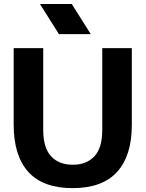

<svg xmlns="http://www.w3.org/2000/svg" viewBox="-20 -943 735 969"><path d="M496.1 -700.1V-286.8C496.1 -226.9 482.9 -182.6 456.5 -154.2C430.1 -125.7 393.6 -111.6 347.1 -111.6C300.7 -111.6 264.2 -125.8 237.8 -154.2C211.4 -182.6 198.1 -227.1 198.1 -287.8V-700.1H49V-313.9C49 -209.4 73.8 -129.9 123 -75.3C172.4 -20.8 246.8 6.5 346.2 6.5C446.2 6.5 521.1 -20.8 570.8 -75.3C620.4 -129.9 645.3 -208.7 645.3 -312.1V-700.1ZM438 -770.9 342.1 -922.9H181.5L277.4 -770.9Z"/></svg>

Font: Diatome
Style: Bold
Weight: 700
Designer: 15.100.17
Foundry: 15.100.17
Version: Version 1.004;Fontself Maker 3.5.8